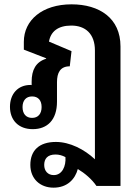

<svg xmlns="http://www.w3.org/2000/svg" viewBox="-20 -588 648 886"><path d="M227 278C291 278 327 238 339 192C371 211 404 239 425 270H536V-374C536 -504 439 -568 310 -568C175 -568 90 -495 90 -395V-359L193 -319V-317C145 -302 126 -265 126 -211V-195C124 -196 123 -196 121 -196C62 -196 26 -154 26 -95C26 -34 65 8 131 8C198 8 243 -34 243 -119V-209C243 -251 257 -282 302 -282L310 -352L206 -396C214 -442 247 -470 309 -470C374 -470 418 -432 418 -355V147C369 101 302 67 238 67C160 67 120 107 120 173C120 237 165 278 227 278ZM128 -44C100 -44 84 -63 84 -94C84 -124 100 -143 128 -143C156 -143 172 -125 172 -94C172 -63 156 -44 128 -44ZM228 220C201 220 184 201 184 173C184 145 199 125 236 125C252 125 267 129 282 137C285 179 267 220 228 220Z"/></svg>

Font: Noto Sans Thai Looped SemiCondensed SemiBold
Style: Regular
Weight: 600
Width: 4
Designer: Sasikarn Vongin, Ben Mitchell
Foundry: The Fontpad Ltd
Version: Version 1.001